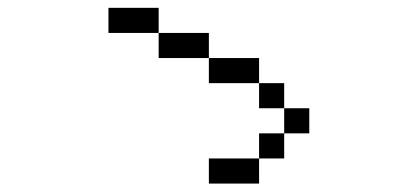

<svg xmlns="http://www.w3.org/2000/svg" viewBox="-20 -582 1040 478"><path d="M750 -250V-312.5H687.5V-250H625V-187.5H500V-125H625V-187.5H687.5V-250ZM687.5 -312.5V-375H625V-312.5ZM625 -375V-437.5H500V-375ZM500 -437.5V-500H375V-437.5ZM375 -500V-562.5H250V-500Z"/></svg>

Font: CalcUnifontExMono
Style: Regular
Weight: 500
Version: Version 15.0.06